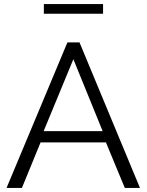

<svg xmlns="http://www.w3.org/2000/svg" viewBox="-20 -917 716 937"><path d="M309 -710H368L663 0H589L497 -222H178L87 0H12ZM481 -277 338 -628 193 -277ZM194 -850V-897H483V-850Z"/></svg>

Font: IngvarSans
Style: Regular
Weight: 400
Version: Version 1.000